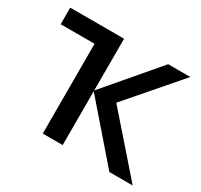

<svg xmlns="http://www.w3.org/2000/svg" viewBox="-119 -691 882 843"><g transform="rotate(30 322.0 -269.5)"><path d="M509.8 -539.1 286.1 -276.9V-539.1H13.2V-455.1H185.1V0H286.1V-272.9L522.9 0H641.1L397 -278.8L622.1 -539.1Z"/></g></svg>

Font: Noto Reveo Sans
Style: Regular
Weight: 500
Designer: Monotype Design Team
Foundry: Monotype Imaging Inc.
Version: Version 2.007